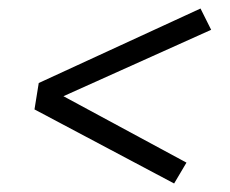

<svg xmlns="http://www.w3.org/2000/svg" viewBox="-20 -566 540 451"><path d="M389 -135 61 -309 71 -371 451 -546 476 -496 129 -340 418 -184Z"/></svg>

Font: Iosevka Curly Light Oblique
Style: Regular
Weight: 300
Italic angle: -9°
Monospace: yes
Designer: Belleve Invis
Foundry: Belleve Invis
Version: Version 11.1.0; ttfautohint (v1.8.3)